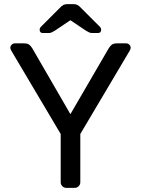

<svg xmlns="http://www.w3.org/2000/svg" viewBox="-20 -910 683 930"><path d="M342 0H301Q290 0 282 -8Q274 -16 274 -27V-261L35 -664Q30 -673 30 -678Q30 -687 36.5 -693.5Q43 -700 52 -700H95Q113 -700 121.5 -693.5Q130 -687 137 -675L321 -357L506 -675Q513 -687 521.5 -693.5Q530 -700 548 -700H591Q600 -700 606.5 -693.5Q613 -687 613 -678Q613 -673 608 -664L369 -261V-27Q369 -16 361 -8Q353 0 342 0ZM373 -871 465 -779Q470 -774 470 -766Q470 -750 454 -750H428Q419 -750 413 -752.5Q407 -755 397 -761L321 -812L245 -761Q235 -755 229 -752.5Q223 -750 214 -750H188Q172 -750 172 -766Q172 -774 177 -779L269 -871Q279 -882 287 -886Q295 -890 306 -890H336Q347 -890 355 -886Q363 -882 373 -871Z"/></svg>

Font: Rubik
Style: Regular
Weight: 400
Designer: Hubert & Fischer
Foundry: Hubert & Fischer
Version: Version 1.100